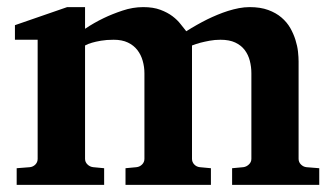

<svg xmlns="http://www.w3.org/2000/svg" viewBox="-20 -520 946 540"><path d="M632.8 0V-46.9L664.1 -49.8Q672.9 -50.8 679.9 -57.4Q687 -64 687 -73.2V-314Q687 -332 682.6 -349.1Q678.2 -366.2 668.2 -379.4Q658.2 -392.6 641.6 -400.4Q625 -408.2 600.1 -408.2Q584 -408.2 569.6 -405.5Q555.2 -402.8 543.9 -399.9Q531.2 -396.5 520 -392.1V-73.2Q520 -64 526.4 -57.4Q532.7 -50.8 542 -49.8L573.2 -46.9V0H333V-46.9L363.8 -49.8Q373 -50.8 379.6 -57.4Q386.2 -64 386.2 -73.2V-314Q386.2 -332 381.3 -349.1Q376.5 -366.2 366.2 -379.4Q356 -392.6 339.6 -400.4Q323.2 -408.2 299.8 -408.2Q279.3 -408.2 263.9 -405.5Q248.5 -402.8 238.8 -399.9Q227.1 -396.5 219.2 -392.1V-73.2Q219.2 -64 226.1 -57.4Q232.9 -50.8 242.2 -49.8L272.9 -46.9V0H26.9V-46.9L64 -49.8Q73.2 -50.8 79.6 -57.4Q85.9 -64 85.9 -73.2V-408.2H22V-449.2L168.9 -500H219.2V-439Q244.6 -456.1 272 -469.2Q295.4 -480.5 324.5 -490.2Q353.5 -500 382.8 -500Q411.1 -500 431.2 -492.4Q451.2 -484.9 465.1 -474.4Q479 -463.9 488 -452.1Q497.1 -440.4 503.9 -432.1Q533.2 -450.7 563.5 -465.8Q576.7 -472.2 591.3 -478.3Q606 -484.4 621.3 -489.3Q636.7 -494.1 652.1 -497.1Q667.5 -500 682.1 -500Q712.4 -500 734.4 -491.9Q756.3 -483.9 771.7 -470.7Q787.1 -457.5 796.4 -441.2Q805.7 -424.8 811 -407.7Q816.4 -390.6 818.1 -374.8Q819.8 -358.9 819.8 -347.2V-73.2Q819.8 -64 826.4 -57.4Q833 -50.8 841.8 -49.8L877.9 -46.9V0Z"/></svg>

Font: Charis SIL Viet
Style: Bold
Weight: 700
Foundry: SIL International
Version: Version 5.000